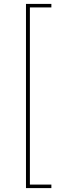

<svg xmlns="http://www.w3.org/2000/svg" viewBox="-20 -818 357 983"><path d="M243 145H113V-798H243V-780H133V127H243Z"/></svg>

Font: IBM Plex Sans JP Thin
Style: Regular
Weight: 100
Designer: Mike Abbink; Paul van der Laan; Pieter van Rosmalen; Wujin Sim; Yejin Wi; Jinhee Kim; Boomi Park; Yona Kim; Kichan Ma
Foundry: Sandoll Inc.
Version: Version 1.001